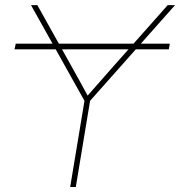

<svg xmlns="http://www.w3.org/2000/svg" viewBox="-20 -748 720 768"><path d="M659.2 -573.2 655.3 -550.8H38.1L43 -573.2ZM260.7 0 317.9 -344.7 104 -727.5H129.4L265.1 -484.4Q282.7 -453.1 299.8 -421.9Q316.9 -390.6 334 -359.4H325.2Q352.5 -390.6 380.1 -421.9Q407.7 -453.1 435.1 -484.4L650.9 -727.5H680.2L340.3 -344.7L283.2 0Z"/></svg>

Font: Inter 17pt Thin
Style: Italic
Weight: 250
Italic angle: -9.3988°
Version: Version 4.001;git-66647c0bb